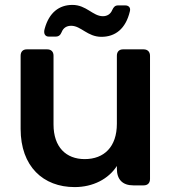

<svg xmlns="http://www.w3.org/2000/svg" viewBox="-20 -755 699 782"><path d="M591 -26V-528C591 -544 581 -554 565 -554H481C465 -554 456 -544 456 -528V-251C456 -157 404 -107 325 -107C249 -107 198 -156 198 -248V-528C198 -544 189 -554 172 -554H89C73 -554 64 -544 64 -528V-230C64 -77 156 7 284 7C359 7 422 -26 456 -79V-68C456 -24 479 0 523 0H565C581 0 591 -9 591 -26ZM275 -735C221 -735 180 -704 162 -638C156 -618 164 -606 178 -606H207C219 -606 226 -612 231 -624C238 -642 252 -650 270 -650C310 -650 336 -605 393 -605C449 -605 492 -637 509 -709C513 -724 504 -733 490 -733H461C449 -733 443 -727 437 -714C430 -697 416 -689 399 -689C358 -689 332 -735 275 -735Z"/></svg>

Font: Arvore Sans SemiBold
Style: Regular
Weight: 600
Designer: Jonny Pinhorn (Latin) Dan Schunck (customization for Arvore)
Version: Version 1.000;Glyphs 3.3 (3305)